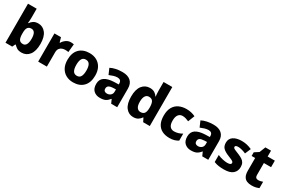

<svg xmlns="http://www.w3.org/2000/svg" viewBox="118 -1995 4801 3239"><g transform="rotate(30 2518.0 -375.0)"><path d="M239 -585Q239 -555 237 -527.5Q235 -500 233 -478H239Q261 -512 297 -535.5Q333 -559 390 -559Q479 -559 535.5 -486.5Q592 -414 592 -276Q592 -135 535 -62.5Q478 10 386 10Q326 10 293.5 -11Q261 -32 239 -57H228L201 0H70V-760H239ZM332 -425Q283 -425 261 -393Q239 -361 239 -292V-270Q239 -198 259.5 -162.5Q280 -127 334 -127Q376 -127 397.5 -165.5Q419 -204 419 -278Q419 -425 332 -425Z M1023 -559Q1039 -559 1056 -557Q1073 -555 1082 -553L1067 -394Q1056 -397 1041.5 -398.5Q1027 -400 1003 -400Q975 -400 946 -390Q917 -380 896.5 -353Q876 -326 876 -275V0H707V-549H834L860 -459H868Q891 -501 932.5 -530Q974 -559 1023 -559Z M1659 -276Q1659 -138 1586.5 -64Q1514 10 1388 10Q1310 10 1249 -23.5Q1188 -57 1153.5 -120.5Q1119 -184 1119 -276Q1119 -412 1191.5 -485.5Q1264 -559 1391 -559Q1469 -559 1529.5 -526Q1590 -493 1624.5 -430Q1659 -367 1659 -276ZM1291 -276Q1291 -200 1314 -159Q1337 -118 1390 -118Q1442 -118 1464.5 -159Q1487 -200 1487 -276Q1487 -352 1464 -392Q1441 -432 1389 -432Q1337 -432 1314 -392Q1291 -352 1291 -276Z M2030 -559Q2133 -559 2189.5 -509Q2246 -459 2246 -363V0H2129L2096 -74H2092Q2057 -29 2018 -9.5Q1979 10 1910 10Q1838 10 1790 -33Q1742 -76 1742 -165Q1742 -252 1804 -295Q1866 -338 1986 -343L2077 -346V-359Q2077 -402 2057 -420Q2037 -438 2001 -438Q1966 -438 1926.5 -426Q1887 -414 1848 -397L1799 -510Q1844 -534 1902 -546.5Q1960 -559 2030 -559ZM2027 -248Q1964 -245 1939 -226.5Q1914 -208 1914 -173Q1914 -141 1932 -126.5Q1950 -112 1979 -112Q2020 -112 2049 -137Q2078 -162 2078 -206V-250Z M2560 10Q2471 10 2415 -62Q2359 -134 2359 -274Q2359 -415 2416 -487Q2473 -559 2566 -559Q2622 -559 2657.5 -536Q2693 -513 2715 -479H2719Q2716 -498 2713.5 -532.5Q2711 -567 2711 -598V-760H2881V0H2752L2717 -70H2711Q2690 -37 2654 -13.5Q2618 10 2560 10ZM2624 -125Q2678 -125 2700.5 -157.5Q2723 -190 2724 -257V-272Q2724 -345 2702.5 -383.5Q2681 -422 2623 -422Q2580 -422 2555 -384Q2530 -346 2530 -271Q2530 -197 2555.5 -161Q2581 -125 2624 -125Z M3265 10Q3184 10 3123.5 -20Q3063 -50 3029.5 -112Q2996 -174 2996 -272Q2996 -372 3032.5 -435.5Q3069 -499 3133 -529Q3197 -559 3278 -559Q3327 -559 3371 -548.5Q3415 -538 3451 -520L3401 -393Q3369 -407 3339 -416Q3309 -425 3278 -425Q3227 -425 3197.5 -387Q3168 -349 3168 -273Q3168 -196 3197.5 -161Q3227 -126 3278 -126Q3319 -126 3359 -138Q3399 -150 3434 -171V-35Q3401 -14 3360.5 -2Q3320 10 3265 10Z M3804 -559Q3907 -559 3963.5 -509Q4020 -459 4020 -363V0H3903L3870 -74H3866Q3831 -29 3792 -9.5Q3753 10 3684 10Q3612 10 3564 -33Q3516 -76 3516 -165Q3516 -252 3578 -295Q3640 -338 3760 -343L3851 -346V-359Q3851 -402 3831 -420Q3811 -438 3775 -438Q3740 -438 3700.5 -426Q3661 -414 3622 -397L3573 -510Q3618 -534 3676 -546.5Q3734 -559 3804 -559ZM3801 -248Q3738 -245 3713 -226.5Q3688 -208 3688 -173Q3688 -141 3706 -126.5Q3724 -112 3753 -112Q3794 -112 3823 -137Q3852 -162 3852 -206V-250Z M4556 -165Q4556 -87 4501 -38.5Q4446 10 4326 10Q4268 10 4222.5 3Q4177 -4 4133 -22V-159Q4181 -137 4233 -126Q4285 -115 4320 -115Q4360 -115 4378 -125Q4396 -135 4396 -153Q4396 -167 4385.5 -177.5Q4375 -188 4349 -200Q4323 -212 4275 -231Q4204 -260 4168 -296.5Q4132 -333 4132 -401Q4132 -479 4193 -519Q4254 -559 4354 -559Q4408 -559 4455 -548Q4502 -537 4551 -515L4503 -403Q4463 -421 4422 -431.5Q4381 -442 4354 -442Q4293 -442 4293 -411Q4293 -398 4302.5 -388.5Q4312 -379 4337.5 -368Q4363 -357 4410 -338Q4459 -318 4491.5 -296.5Q4524 -275 4540 -244Q4556 -213 4556 -165Z M4919 -124Q4943 -124 4964.5 -129Q4986 -134 5007 -142V-18Q4979 -6 4946 2Q4913 10 4866 10Q4814 10 4774.5 -6.5Q4735 -23 4712.5 -63.5Q4690 -104 4690 -177V-422H4621V-493L4704 -547L4750 -663H4860V-549H5000V-422H4860V-187Q4860 -156 4875.5 -140Q4891 -124 4919 -124Z"/></g></svg>

Font: Noto Sans Georgian ExtraBold
Style: Regular
Weight: 800
Designer: Monotype Design Team, Akaki Razmadze
Foundry: Google LLC
Version: Version 2.005; ttfautohint (v1.8.4.7-5d5b)